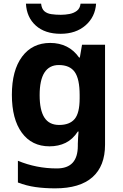

<svg xmlns="http://www.w3.org/2000/svg" viewBox="-20 -791 673 1051"><path d="M255 -556Q305 -556 345 -536Q385 -516 413 -476H417L429 -546H555V1Q555 118 486 179Q417 240 282 240Q224 240 174.5 233Q125 226 78 208V89Q179 131 291 131Q349 131 377.5 100Q406 69 406 7V-4Q406 -21 407.5 -39Q409 -57 410 -71H406Q378 -28 339 -9Q300 10 251 10Q154 10 99.5 -64.5Q45 -139 45 -272Q45 -406 101 -481Q157 -556 255 -556ZM302 -435Q250 -435 223.5 -394Q197 -353 197 -270Q197 -188 223 -147.5Q249 -107 304 -107Q361 -107 388.5 -139.5Q416 -172 416 -253V-271Q416 -359 389 -397Q362 -435 302 -435ZM506 -771Q501 -698 448 -652Q395 -606 312 -606Q226 -606 176 -651Q126 -696 122 -771H205Q208 -743 222.5 -730Q237 -717 261 -713.5Q285 -710 313 -710Q337 -710 360.5 -714.5Q384 -719 401 -732Q418 -745 421 -771Z"/></svg>

Font: Noto Sans Adlam
Style: Regular
Weight: 400
Designer: Mark Jamra, Neil Patel
Foundry: JamraPatel LLC
Version: Version 3.001